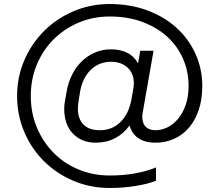

<svg xmlns="http://www.w3.org/2000/svg" viewBox="-20 -727 1090 954"><path d="M456 -18Q386 -18 342.5 -63Q299 -108 299 -187Q299 -203 302.5 -223.5Q306 -244 311 -272Q319 -318 338.5 -356.5Q358 -395 387 -423Q416 -451 453 -466.5Q490 -482 532 -482Q577 -482 611.5 -465Q646 -448 666 -412L677 -475H743L690 -173Q687 -159 687 -148Q687 -114 704 -97Q721 -80 753 -80Q784 -80 813.5 -95Q843 -110 866 -138Q889 -166 903 -207Q917 -248 917 -300Q917 -372 889.5 -435Q862 -498 811 -544.5Q760 -591 687.5 -618Q615 -645 525 -645Q442 -645 370.5 -614.5Q299 -584 246 -531Q193 -478 163 -406Q133 -334 133 -250Q133 -166 163 -94Q193 -22 245.5 31.5Q298 85 370 115Q442 145 525 145Q657 145 755 105V171Q716 187 654 197Q592 207 525 207Q429 207 345 171.5Q261 136 198.5 74Q136 12 100.5 -71.5Q65 -155 65 -250Q65 -345 101 -428Q137 -511 199 -573Q261 -635 345 -671Q429 -707 525 -707Q628 -707 713 -675Q798 -643 858.5 -587.5Q919 -532 952 -458Q985 -384 985 -300Q985 -232 967 -179.5Q949 -127 917.5 -91Q886 -55 843.5 -36.5Q801 -18 753 -18Q699 -18 666.5 -41Q634 -64 624 -104Q595 -63 552 -40.5Q509 -18 456 -18ZM476 -80Q537 -80 578 -120Q619 -160 632 -228Q638 -260 641.5 -280Q645 -300 645 -313Q645 -362 614 -391Q583 -420 532 -420Q472 -420 431 -380Q390 -340 378 -272Q372 -238 369.5 -219Q367 -200 367 -187Q367 -137 394.5 -108.5Q422 -80 476 -80Z"/></svg>

Font: PT Root UI
Style: Regular
Weight: 400
Designer: Vitaly Kuzmin
Foundry: ParaType Ltd.
Version: Version 2.001G